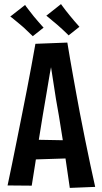

<svg xmlns="http://www.w3.org/2000/svg" viewBox="-20 -913 500 938"><path d="M321 5Q313 -49 304.5 -108Q296 -167 287 -227Q278 -287 268 -346Q260 -388 253.5 -428.5Q247 -469 241.5 -506Q236 -543 230.5 -577Q225 -611 220 -640L153 -699L309 -705Q315 -666 322.5 -624.5Q330 -583 337.5 -539.5Q345 -496 353.5 -451Q362 -406 370 -362Q383 -295 396 -230.5Q409 -166 421.5 -107.5Q434 -49 445 0ZM117 -133V-231L337 -227V-140ZM135 -6 17 -7Q27 -54 38.5 -110Q50 -166 62.5 -228.5Q75 -291 88 -356Q100 -416 111.5 -475Q123 -534 133.5 -591Q144 -648 153 -699L309 -705L238 -632Q231 -596 223 -551Q215 -506 207 -455.5Q199 -405 189 -350Q179 -292 170 -232.5Q161 -173 152.5 -116Q144 -59 135 -6ZM315 -740Q316 -740 307 -748.5Q298 -757 285 -769.5Q272 -782 261 -791Q250 -800 237 -811Q224 -822 215 -829.5Q206 -837 206 -836L278 -893Q278 -893 284.5 -884Q291 -875 301 -862Q311 -849 321 -837Q332 -823 343.5 -810Q355 -797 362 -789Q369 -781 368 -782ZM140 -736Q141 -736 131.5 -744.5Q122 -753 109.5 -765.5Q97 -778 86 -787Q75 -796 62 -807Q49 -818 39.5 -825.5Q30 -833 30 -832L103 -889Q102 -889 108.5 -880Q115 -871 125.5 -858Q136 -845 145 -833Q157 -819 168 -806Q179 -793 186.5 -785Q194 -777 193 -778Z"/></svg>

Font: Truculenta
Style: Bold
Weight: 700
Designer: Ivan Castro, Eva Sanz & Omnibus-Type Team
Foundry: Omnibus-Type
Version: Version 1.002